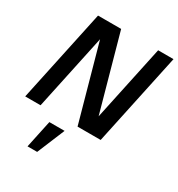

<svg xmlns="http://www.w3.org/2000/svg" viewBox="-222 -831 1153 1245"><g transform="rotate(30 354.0 -208.5)"><path d="M390 0 198 -690H318L510 0ZM-2 0 145 -690H260L113 0ZM448 0 595 -690H710L563 0ZM173 273 217 66H331L245 273Z"/></g></svg>

Font: Radio Canada Big Medium
Style: Italic
Weight: 500
Italic angle: -12°
Designer: Étienne Aubert Bonn
Foundry: Coppers and Brasses
Version: Version 1.001